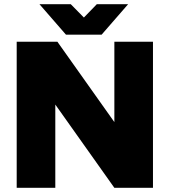

<svg xmlns="http://www.w3.org/2000/svg" viewBox="-20 -900 813 920"><path d="M60 -700H255L528 -315V-700H713V0H528L245 -399V0H60ZM169 -880H319L382 -816L444 -880H594L467 -734H296Z"/></svg>

Font: Oak Sans Black
Style: Regular
Weight: 900
Designer: Erik Kennedy, Walven
Foundry: Erik Kennedy, Walven
Version: Version 1.000